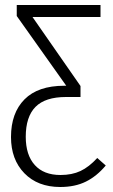

<svg xmlns="http://www.w3.org/2000/svg" viewBox="-20 -543 452 768"><path d="M403 119Q367 162 323.5 183.5Q280 205 221 205Q131 205 77.5 150Q24 95 24 5Q24 -91 78 -145.5Q132 -200 237 -200H245L47 -479V-523H382V-475H110L302 -199V-155H244Q161 -155 122 -115.5Q83 -76 83 4Q83 77 119 117Q155 157 222 157Q268 157 302 141Q336 125 369 89Z"/></svg>

Font: Fira Sans Condensed Light
Style: Regular
Weight: 300
Width: 3
Designer: bBox Type GmbH & Carrois Corporate GbR & Edenspiekermann AG
Foundry: bBox Type GmbH & Carrois Corporate GbR & Edenspiekermann AG
Version: Version 4.301